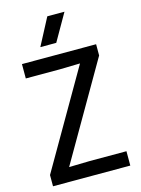

<svg xmlns="http://www.w3.org/2000/svg" viewBox="-147 -1106 870 1188"><g transform="rotate(-15 287.5 -512.5)"><path d="M388 -852ZM289 -852H187L278 -1025H388ZM535 0H40V-72L398 -691L266 -688H50V-780H525V-708L167 -89L299 -92H535Z"/></g></svg>

Font: Tanohe Sans Medium
Style: Regular
Weight: 500
Designer: Village Type and Design LLC
Foundry: Cooper Hewitt Smithsonian Design Museum
Version: Version 1.00;September 29, 2021;FontCreator 13.0.0.2655 64-b